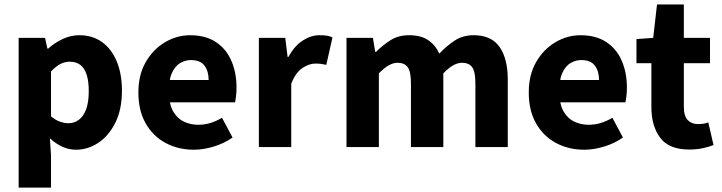

<svg xmlns="http://www.w3.org/2000/svg" viewBox="-20 -668 3277 872"><path d="M64.7 184.1V-496.1H184.6L195.2 -447.3H198.9Q228.3 -473.8 265 -491Q301.7 -508.1 340.1 -508.1Q400.2 -508.1 443.5 -476.9Q486.8 -445.7 510.3 -389Q533.8 -332.4 533.8 -255.9Q533.8 -170.8 503.9 -110.8Q474 -50.8 426.4 -19.4Q378.8 12 325.1 12Q293.6 12 263.5 -1.5Q233.4 -15.1 206.7 -39.8L211.7 38.7V184.1ZM290.8 -108.3Q316.5 -108.3 337.5 -123.4Q358.6 -138.4 370.9 -170.7Q383.1 -202.9 383.1 -254.2Q383.1 -298.8 373.7 -328.4Q364.3 -358 345.3 -372.9Q326.3 -387.8 296.9 -387.8Q274.8 -387.8 254.4 -377.5Q234 -367.1 211.7 -343.4V-139.7Q231.8 -122.6 252.3 -115.5Q272.7 -108.3 290.8 -108.3Z M860.4 12Q789.1 12 731.9 -18.8Q674.8 -49.6 641.6 -107.6Q608.5 -165.7 608.5 -248.2Q608.5 -328.8 642.4 -386.9Q676.2 -444.9 729.9 -476.5Q783.6 -508 843.2 -508Q914.2 -508 961.1 -476.6Q1008.1 -445.2 1031.1 -391.3Q1054.2 -337.4 1054.2 -270Q1054.2 -250.6 1052.1 -232.6Q1050.1 -214.5 1047.6 -203.3H722.5L721.4 -304.7H927.6Q927.6 -344.3 908.9 -369.7Q890.2 -395.2 846.4 -395.2Q822.3 -395.2 799.1 -382.2Q776 -369.1 761 -337Q746 -305 747.2 -248.2Q748.3 -191.9 767.7 -159.9Q787.2 -127.9 817.1 -114.6Q847 -101.3 880 -101.3Q908.6 -101.3 935.4 -109.4Q962.2 -117.6 988.4 -133L1036.2 -43.4Q998.8 -17.1 951.7 -2.6Q904.6 12 860.4 12Z M1155.7 0V-496.1H1275.6L1286.2 -409.4H1289.9Q1317 -459.2 1354.7 -483.7Q1392.4 -508.1 1430.8 -508.1Q1451.9 -508.1 1465.8 -505.7Q1479.6 -503.3 1490 -498.1L1461.9 -373.3Q1449.6 -376.3 1439 -377.8Q1428.4 -379.3 1412 -379.3Q1383.9 -379.3 1353.3 -359Q1322.6 -338.7 1302.7 -287.5V0Z M1553.7 0V-496.1H1673.6L1684.2 -432.5H1687.9Q1718.4 -463.1 1753.9 -485.6Q1789.3 -508.1 1838.2 -508.1Q1890.6 -508.1 1923.6 -486.4Q1956.6 -464.7 1975.2 -424.6Q2008.1 -459.2 2045 -483.7Q2081.9 -508.1 2130.9 -508.1Q2211.8 -508.1 2249 -454.6Q2286.1 -401 2286.1 -308V0H2139.1V-289.2Q2139.1 -342.8 2124.4 -362.9Q2109.6 -382.9 2077.8 -382.9Q2059.1 -382.9 2038.2 -371.3Q2017.3 -359.6 1993.4 -334.7V0H1846.4V-289.2Q1846.4 -342.8 1831.7 -362.9Q1816.9 -382.9 1785.1 -382.9Q1746.8 -382.9 1700.7 -334.7V0Z M2633.4 12Q2562.1 12 2504.9 -18.8Q2447.8 -49.6 2414.6 -107.6Q2381.5 -165.7 2381.5 -248.2Q2381.5 -328.8 2415.4 -386.9Q2449.2 -444.9 2502.9 -476.5Q2556.6 -508 2616.2 -508Q2687.2 -508 2734.1 -476.6Q2781.1 -445.2 2804.1 -391.3Q2827.2 -337.4 2827.2 -270Q2827.2 -250.6 2825.1 -232.6Q2823.1 -214.5 2820.6 -203.3H2495.5L2494.4 -304.7H2700.6Q2700.6 -344.3 2681.9 -369.7Q2663.2 -395.2 2619.4 -395.2Q2595.3 -395.2 2572.1 -382.2Q2549 -369.1 2534 -337Q2519 -305 2520.2 -248.2Q2521.3 -191.9 2540.7 -159.9Q2560.2 -127.9 2590.1 -114.6Q2620 -101.3 2653 -101.3Q2681.6 -101.3 2708.4 -109.4Q2735.2 -117.6 2761.4 -133L2809.2 -43.4Q2771.8 -17.1 2724.7 -2.6Q2677.6 12 2633.4 12Z M3110.1 11.1Q3018.4 11.1 2978.4 -42.3Q2938.4 -95.7 2938.4 -181.4V-381H2870.6V-490.5L2946.6 -496L2964 -647.8H3085.8V-496H3204.6V-381H3085.8V-183.1Q3085.8 -141.2 3103.3 -122.8Q3120.9 -104.4 3149.7 -104.4Q3162.2 -104.4 3174.3 -106.1Q3186.5 -107.8 3196.8 -112.2L3220.6 -9.3Q3201.6 -1.4 3173.4 4.8Q3145.1 11.1 3110.1 11.1Z"/></svg>

Font: SourceSans3VF
Style: Regular
Weight: 200
Designer: Paul D. Hunt
Foundry: Adobe
Version: Version 3.052;hotconv 1.1.0;makeotfexe 2.6.0